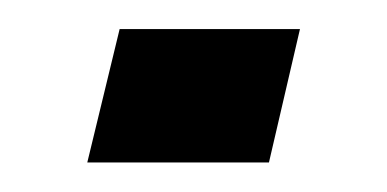

<svg xmlns="http://www.w3.org/2000/svg" viewBox="-20 -110 262 130"><path d="M162.1 0H39.1L61 -90.3H183.1Z"/></svg>

Font: Lateef SemiBold
Style: Regular
Weight: 600
Designer: SIL International
Foundry: SIL International
Version: Version 4.200